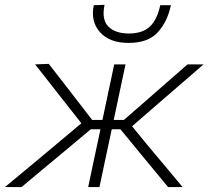

<svg xmlns="http://www.w3.org/2000/svg" viewBox="-49 -754 840 774"><path d="M-29 0Q23.5 -43 74.8 -86Q126 -129 177 -171.5L279 -257L226 -324.5Q161 -408 92.5 -494.5L147.5 -496.5Q176 -460 204.8 -423Q233.5 -386 262 -349L322.5 -270.5H364L364.5 -273Q377.5 -334 388.5 -386.5Q399.5 -439 411.5 -494.5H457Q445 -439 434 -386.5Q423 -334 410 -273L409.5 -270.5H450.5L540.5 -349Q582.5 -385.5 624.2 -422.2Q666 -459 707 -494.5H771.5Q722 -451.5 672.8 -409Q623.5 -366.5 575 -324.5L483.5 -245L543.5 -171.5Q579.5 -129 615 -86.2Q650.5 -43.5 687 0H628.5Q598 -36.5 568.8 -72.2Q539.5 -108 509.5 -144L436.5 -233H401.5L398 -216.5Q385.5 -157.5 374.5 -106.5Q363.5 -55.5 352 0H306.5Q318 -55.5 329 -106.5Q340 -157.5 352.5 -216.5L356 -233H317L209.5 -143Q166.5 -107.5 123.5 -71.5Q80.5 -35.5 38 0ZM469.5 -581Q392 -581 353.8 -624.5Q315.5 -668 329 -733L372.5 -734.5Q360 -675 387.8 -647Q415.5 -619 470.5 -619Q525.5 -619 555 -646.8Q584.5 -674.5 597 -733H640Q626 -666.5 587 -623.8Q548 -581 469.5 -581Z"/></svg>

Font: Commissioner ExtraLight
Style: Italic
Weight: 200
Italic angle: -12°
Designer: Kostas Bartsokas
Foundry: Kostas Bartsokas
Version: Version 1.000; ttfautohint (v1.8.3)